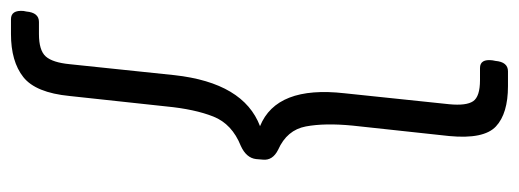

<svg xmlns="http://www.w3.org/2000/svg" viewBox="-318 -490 946 350"><g transform="rotate(-90 155.0 -315.0)"><path d="M173 138Q123 138 99.5 116Q76 94 82 31L101 -145Q106 -196 99.5 -230.5Q93 -265 57 -281Q37 -291 39 -309L40 -321Q42 -339 64 -349Q104 -365 117.5 -399Q131 -433 136 -485L155 -661Q161 -723 189.5 -745.5Q218 -768 268 -768H295Q312 -768 310 -745L309 -740Q307 -717 290 -717H268Q238 -717 227 -704.5Q216 -692 213 -661L193 -470Q179 -344 100 -314Q174 -284 160 -160L140 31Q137 62 145.5 74.5Q154 87 184 87H206Q223 87 220 110L219 115Q217 138 200 138Z"/></g></svg>

Font: Asap Semi Expanded Semi Expanded Light
Style: Italic
Weight: 300
Width: 6
Italic angle: -6°
Designer: Pablo Cosgaya
Foundry: Omnibus-Type
Version: Version 3.001; ttfautohint (v1.8.4.7-5d5b)